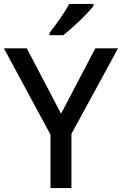

<svg xmlns="http://www.w3.org/2000/svg" viewBox="-20 -961 623 981"><path d="M292 -380 467 -714H583L345 -277V0H238V-273L0 -714H117ZM458 -931Q447 -917 428.5 -897Q410 -877 387.5 -855.5Q365 -834 343 -814.5Q321 -795 303 -781H233V-793Q248 -812 267 -838Q286 -864 304 -891.5Q322 -919 334 -941H458Z"/></svg>

Font: Noto Sans Hebrew Medium
Style: Regular
Weight: 500
Designer: Monotype Design Team
Foundry: Monotype Imaging Inc.
Version: Version 2.003